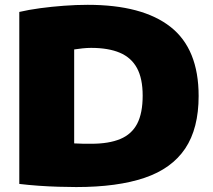

<svg xmlns="http://www.w3.org/2000/svg" viewBox="-20 -768 882 796"><path d="M296 7.5Q262.5 7.5 221.8 6.2Q181 5 139.2 2Q97.5 -1 60 -5.5V-718.5Q98.5 -727.5 146.5 -734Q194.5 -740.5 245.2 -744.2Q296 -748 343.5 -748Q570.5 -748 687 -656.5Q803.5 -565 803.5 -370Q803.5 -235.5 747.8 -152.2Q692 -69 579.5 -30.8Q467 7.5 296 7.5ZM358.5 -172Q431.5 -172 478.8 -191.8Q526 -211.5 548.8 -255.2Q571.5 -299 571.5 -371.5Q571.5 -442.5 547.8 -486Q524 -529.5 476.5 -549.5Q429 -569.5 357.5 -569.5Q342 -569.5 322 -567.5Q302 -565.5 287.5 -563V-173.5Q305 -172.5 322.5 -172.2Q340 -172 358.5 -172Z"/></svg>

Font: Encode Sans SemiExpanded Black
Style: Regular
Weight: 900
Width: 6
Designer: Multiple Designers
Foundry: Impallari Type
Version: Version 3.002